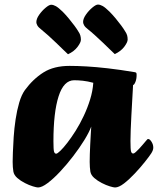

<svg xmlns="http://www.w3.org/2000/svg" viewBox="-20 -815 697 848"><path d="M148 13Q141.8 13 125.2 8Q108.6 3 89.7 -6.7Q70.7 -16.3 56.3 -29Q41.9 -41.7 39.1 -57Q35.9 -76.3 35.9 -100Q35.9 -112.4 36.9 -141.8Q37.9 -171.1 40.4 -209.4Q42.9 -247.8 48.9 -287.8Q54.9 -327.8 64.9 -361.9Q74.9 -396 89.9 -417Q126.1 -466.2 172 -495.1Q217.9 -524 287.5 -524Q321.4 -524 362.4 -521.6Q403.3 -519.3 456.1 -513.3Q508.9 -507.3 576.4 -496Q579.7 -495.2 581.6 -493.5Q583.4 -491.7 583.4 -484Q583.4 -465.7 577.9 -452.6Q572.4 -439.6 567.7 -439.6Q567.7 -436.6 566.5 -417Q565.4 -397.4 563.7 -367.4Q561.9 -337.3 560.2 -304.4Q558.4 -271.5 557.3 -241.5Q556.2 -211.6 556.2 -192.5Q556.2 -154.7 558.9 -145.8Q561.7 -136.9 568.4 -136.9Q572.4 -136.9 579.8 -143.6Q587.3 -150.3 595.9 -159.6Q604.6 -168.9 612.2 -178.1Q619.7 -187.2 623.9 -191.9Q629.7 -198.5 630.8 -199.7Q632 -201 634.7 -201Q641.5 -201 649.3 -188.8Q657 -176.7 657 -162.9Q657 -156.9 654.6 -150.6Q652.2 -144.3 648 -137.8Q639.8 -124.8 620 -100.1Q600.3 -75.3 575.6 -49Q551 -22.8 527.9 -4.9Q504.7 13 488 13Q481.7 13 465.1 8Q448.6 3 429.6 -6.7Q410.7 -16.3 396.2 -29Q381.8 -41.7 379.1 -57Q377.8 -66.5 376.9 -77Q376.1 -87.5 376.1 -100Q376.1 -114.5 376.7 -134.7Q377.3 -155 378.5 -177.1Q379.8 -199.2 380.8 -220Q381.8 -240.7 383 -256Q373.9 -231.2 352.6 -196.5Q331.3 -161.9 303.4 -125.5Q275.6 -89.1 246 -57.5Q216.5 -25.9 190.6 -6.5Q164.8 13 148 13ZM228.2 -136.2Q233.2 -136.2 246.5 -148.9Q259.8 -161.6 277.5 -184.5Q295.2 -207.4 314.2 -237.5Q333.2 -267.7 349.8 -303Q366.5 -338.3 378 -375.6Q389.6 -412.9 392 -449.4Q367 -456.1 345.8 -458.4Q324.6 -460.6 307.7 -460.6Q261.5 -460.6 238.8 -389.6Q216 -318.5 216 -191Q216 -153.9 218.7 -145.1Q221.5 -136.2 228.2 -136.2ZM486.9 -576.1Q479.8 -582.4 465.8 -596.3Q451.8 -610.1 434.6 -626.5Q417.4 -642.9 399.6 -659Q381.9 -675.1 368.3 -685.8Q356 -695.1 351.5 -703.3Q347 -711.4 347 -717.7Q347 -732.7 359.6 -750.6Q372.1 -768.4 387.9 -781.6Q403.8 -794.8 412.5 -794.8Q422 -794.8 433.3 -788.5Q444.7 -782.2 463.5 -763.8Q477 -750.1 490.5 -734Q503.9 -717.8 515.3 -702.5Q526.6 -687.2 533.1 -676Q539.1 -667.2 541.5 -658.7Q543.8 -650.2 543.8 -640.2Q543.8 -628.4 528.8 -608.4Q513.8 -588.5 486.9 -576.1ZM280.3 -575.4Q273.3 -581.7 259.3 -595.5Q245.3 -609.3 228 -625.8Q210.8 -642.2 193.1 -658.3Q175.3 -674.3 161.8 -685.1Q149.5 -694.4 145 -702.5Q140.5 -710.7 140.5 -716.9Q140.5 -732 153 -749.8Q165.6 -767.6 181.4 -780.8Q197.2 -794 206 -794Q215.5 -794 226.8 -787.7Q238.1 -781.4 257 -763.1Q270.5 -749.4 283.9 -733.2Q297.4 -717 308.7 -701.7Q320.1 -686.4 326.5 -675.2Q332.6 -666.4 334.9 -657.9Q337.3 -649.4 337.3 -639.4Q337.3 -627.6 322.3 -607.7Q307.2 -587.7 280.3 -575.4Z"/></svg>

Font: Briem Hand Thin
Style: Regular
Weight: 100
Designer: Gunnlaugur SE Briem, Eben Sorkin
Foundry: Sorkin Type Co.
Version: Version 1.003